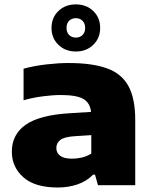

<svg xmlns="http://www.w3.org/2000/svg" viewBox="-20 -845 696 876"><path d="M243.5 10.5Q139 10.5 86.5 -36.2Q34 -83 34 -153Q34 -231.5 97.5 -276Q161 -320.5 300 -328.5L395.5 -334.5Q390.5 -377 359.2 -394.2Q328 -411.5 257 -411.5Q221.5 -411.5 175 -405.5Q128.5 -399.5 87.5 -387.5V-531.5Q136.5 -545 192 -551.2Q247.5 -557.5 293 -557.5Q400 -557.5 467.2 -533.5Q534.5 -509.5 565.8 -452.8Q597 -396 597 -298V0H427L413.5 -48H404.5Q375 -17.5 333 -3.5Q291 10.5 243.5 10.5ZM237 -169.5Q237 -147.5 254.5 -134.2Q272 -121 309 -121Q330.5 -121 353.5 -126.2Q376.5 -131.5 396.5 -144.5V-228.5L319.5 -223.5Q273.5 -220.5 255.2 -206.5Q237 -192.5 237 -169.5ZM326 -610Q278 -610 246.5 -640.5Q215 -671 215 -717.5Q215 -764.5 246.5 -794.8Q278 -825 326 -825Q374 -825 405.5 -794.8Q437 -764.5 437 -717.5Q437 -671 405.5 -640.5Q374 -610 326 -610ZM326 -673.5Q345 -673.5 356.8 -685.5Q368.5 -697.5 368.5 -717.5Q368.5 -738 356.8 -750Q345 -762 326 -762Q307 -762 295.2 -750Q283.5 -738 283.5 -717.5Q283.5 -697.5 295.2 -685.5Q307 -673.5 326 -673.5Z"/></svg>

Font: Encode Sans Exp XBd
Style: Regular
Weight: 800
Width: 7
Designer: Multiple Designers
Foundry: Impallari Type
Version: Version 3.002; ttfautohint (v1.8.3) -l 8 -r 50 -G 200 -x 14 